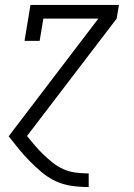

<svg xmlns="http://www.w3.org/2000/svg" viewBox="-20 -550 540 775"><path d="M337 205Q302 205 267.5 200Q233 195 203 180.5Q173 166 147.5 144.5Q122 123 99.5 100Q77 77 56 51.5Q35 26 15 0L377 -475H155L140 -385H79L103 -530H460L451 -475L89 -1Q105 19 121 37.5Q137 56 155 73.5Q173 91 192.5 106.5Q212 122 235 132.5Q258 143 284.5 146.5Q311 150 337 150H338V205Z"/></svg>

Font: Iosevka Slab Light Oblique
Style: Regular
Weight: 300
Italic angle: -9°
Monospace: yes
Designer: Belleve Invis
Foundry: Belleve Invis
Version: Version 11.1.1; ttfautohint (v1.8.3)